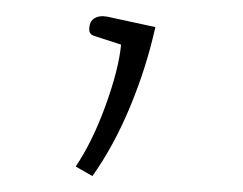

<svg xmlns="http://www.w3.org/2000/svg" viewBox="-20 -128 305 241"><path d="M75 81Q96 50 112.5 4.5Q129 -41 132 -72L98 -83Q92 -85 92 -91Q92 -101 98.5 -105Q105 -109 115 -107L175 -94Q164 -44 143.5 5.5Q123 55 96 93Z"/></svg>

Font: Maitree ExtraLight
Style: Regular
Weight: 250
Designer: CadsonDemak Team
Foundry: CadsonDemak
Version: Version 1.002